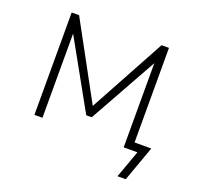

<svg xmlns="http://www.w3.org/2000/svg" viewBox="-111 -603 878 853"><g transform="rotate(20 328.0 -177.0)"><path d="M88 0V-484H123L318 -126L513 -484H548V-37H627L567 130H528L575 0H510V-398L331 -77H305L126 -398V0Z"/></g></svg>

Font: Nunito Sans ExtraLight
Style: Regular
Weight: 200
Designer: Vernon Adams
Foundry: Vernon Adams
Version: Version 3.006; ttfautohint (v1.8.3)